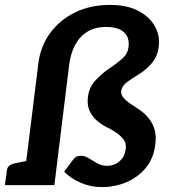

<svg xmlns="http://www.w3.org/2000/svg" viewBox="-25 -756 696 784"><path d="M391 8Q345 8 304 -10Q263 -28 237 -55L272 -102Q278 -111 286 -115.5Q294 -120 307 -120Q321 -120 337 -110Q353 -100 371.5 -89.5Q390 -79 412 -79Q442 -79 463.5 -98Q485 -117 488 -146Q492 -169 480.5 -185Q469 -201 450 -214Q431 -227 410 -237Q387 -249 368.5 -265.5Q350 -282 340 -305.5Q330 -329 334 -360Q339 -400 364 -427Q389 -454 419 -475Q447 -493 472 -514.5Q497 -536 500 -565Q503 -590 494 -608Q485 -626 463.5 -636Q442 -646 408 -646Q364 -646 332.5 -627Q301 -608 282 -573Q263 -538 257 -488L197 0H70L131 -492Q139 -565 179 -620Q219 -675 282 -705.5Q345 -736 424 -736Q495 -736 541 -711Q587 -686 608 -647.5Q629 -609 623 -566Q619 -527 596 -499.5Q573 -472 544 -454Q519 -439 496 -422.5Q473 -406 470 -385Q468 -370 479.5 -356.5Q491 -343 509 -331.5Q527 -320 544 -308Q565 -294 581.5 -274Q598 -254 606 -227.5Q614 -201 609 -166Q603 -111 571.5 -72Q540 -33 492.5 -12.5Q445 8 391 8ZM-5 0 3 -58Q4 -72 12.5 -79Q21 -86 35 -89L94 -101V0Z"/></svg>

Font: Aleo
Style: Bold Italic
Weight: 700
Italic angle: -7°
Version: Version 2.001;gftools[0.9.29]